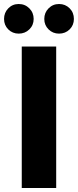

<svg xmlns="http://www.w3.org/2000/svg" viewBox="-46 -933 387 953"><path d="M62 0V-702.1H232.9V0ZM46.9 -766.1Q16.1 -766.1 -4.9 -787.1Q-25.9 -808.1 -25.9 -838.9Q-25.9 -870.1 -4.9 -891.6Q16.1 -913.1 46.9 -913.1Q78.1 -913.1 99.6 -891.6Q121.1 -870.1 121.1 -838.9Q121.1 -808.1 99.6 -787.1Q78.1 -766.1 46.9 -766.1ZM247.1 -766.1Q216.3 -766.1 195.1 -787.1Q173.8 -808.1 173.8 -838.9Q173.8 -870.1 195.1 -891.6Q216.3 -913.1 247.1 -913.1Q278.3 -913.1 299.6 -891.8Q320.8 -870.6 320.8 -838.9Q320.8 -808.1 299.6 -787.1Q278.3 -766.1 247.1 -766.1Z"/></svg>

Font: SVN-Poppins
Style: Bold
Weight: 700
Designer: Ninad Kale (Devanagari), Jonny Pinhorn (Latin)
Foundry: Indian Type Foundry
Version: Version 3.200;PS 1.000;hotconv 16.6.54;makeotf.lib2.5.65590